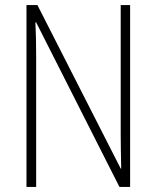

<svg xmlns="http://www.w3.org/2000/svg" viewBox="-20 -827 615 754"><path d="M491 -93V-807H454V-304C454 -267 455 -213 456 -165H454L127 -807H84V-93H122V-605C122 -659 121 -699 119 -739H122L449 -93Z"/></svg>

Font: Noto Sans Telugu UI Condensed ExtraLight
Style: Regular
Weight: 200
Width: 3
Designer: Jelle Bosma - Monotype Design Team
Foundry: Monotype Imaging Inc.
Version: Version 2.005